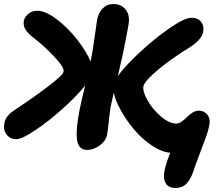

<svg xmlns="http://www.w3.org/2000/svg" viewBox="-27 -726 1081 949"><path d="M53.2 -38.1Q22.9 -38.1 5.6 -61Q-11.7 -84 -5.9 -113.8Q-0.5 -153.3 44.9 -182.1Q130.9 -238.3 207.5 -296.4Q284.2 -354.5 287.1 -371.1Q292 -391.6 242.2 -444.8Q192.4 -498 139.2 -539.1Q111.3 -560.1 99.1 -579.6Q86.9 -599.1 90.8 -624Q95.7 -643.6 113.8 -658.2Q131.8 -672.9 157.2 -672.9Q198.2 -672.9 254.2 -630.1Q310.1 -587.4 355.2 -529.3Q400.4 -471.2 420.9 -421.9Q430.7 -469.2 440.7 -543Q450.7 -616.7 453.1 -628.9Q459.5 -662.1 480.5 -684.1Q501.5 -706.1 533.2 -706.1Q573.2 -706.1 595 -677.5Q616.7 -648.9 607.9 -603Q605 -583 590.8 -511Q576.7 -439 567.9 -404.8Q565.9 -394.5 561.5 -376.2Q557.1 -357.9 555.2 -350.1Q590.3 -398.9 663.3 -467Q736.3 -535.2 811 -586.7Q885.7 -638.2 918.9 -638.2Q951.2 -638.2 967 -617.9Q982.9 -597.7 977.1 -568.8Q971.2 -532.7 917 -496.1Q868.7 -466.8 819.1 -431.4Q769.5 -396 727.8 -357.9Q686 -319.8 682.1 -299.8Q677.2 -274.4 701.9 -230.5Q726.6 -186.5 767.8 -150.9Q809.1 -115.2 844.2 -115.2Q856.9 -115.2 871.3 -125.2Q885.7 -135.3 897 -147.2Q908.2 -159.2 924.3 -169.2Q940.4 -179.2 956.1 -179.2Q981.4 -179.2 998 -158.7Q1014.6 -138.2 1006.8 -103Q1002.9 -81.5 990.5 -47.1Q978 -12.7 959 36.9Q939.9 86.4 928.2 122.1Q915 160.6 894.5 181.9Q874 203.1 840.8 203.1Q806.6 203.1 793 181.2Q779.3 159.2 784.2 128.9Q791 85.4 814.9 28.8Q773.9 26.4 726.3 -4.9Q678.7 -36.1 640.1 -80.8Q601.6 -125.5 572.8 -176Q543.9 -226.6 535.2 -267.1Q531.7 -249.5 520 -199.2Q515.6 -173.8 510.5 -124.5Q505.4 -75.2 502 -59.1Q496.1 -29.3 465.6 -7.1Q435.1 15.1 403.8 15.1Q380.9 15.1 368.2 0.7Q355.5 -13.7 353 -41.7Q350.6 -69.8 354 -103Q357.4 -136.2 366.2 -182.1Q376 -232.9 394 -303.2Q352.5 -251.5 283 -189Q213.4 -126.5 147.5 -82.3Q81.5 -38.1 53.2 -38.1Z"/></svg>

Font: Shantell Sans Irregular
Style: Bold Italic
Weight: 700
Italic angle: -11.31°
Designer: Stephen Nixon, Anya Danilova, Shantell Martin
Foundry: Arrow Type
Version: Version 1.006;[9816181b4]